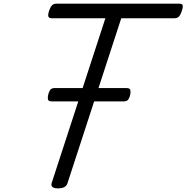

<svg xmlns="http://www.w3.org/2000/svg" viewBox="-20 -1018 1023 1053"><path d="M298 15Q256 15 263 -13L558 -918H264Q249 -918 245.5 -927Q242 -936 249 -958Q257 -981 266 -989.5Q275 -998 290 -998H963Q978 -998 981.5 -989.5Q985 -981 977 -958Q970 -936 961 -927Q952 -918 937 -918H645L350 -13Q346 1 333 8Q320 15 298 15ZM263 -462Q245 -462 243 -473Q241 -484 244 -497Q247 -511 254 -523Q261 -535 280 -535H674Q693 -535 695 -523Q697 -511 694 -497Q691 -484 684 -473Q677 -462 659 -462Z"/></svg>

Font: Playwrite BE VLG
Style: Regular
Weight: 400
Designer: Veronika Burian, José Scaglione
Foundry: TypeTogether
Version: Version 1.002